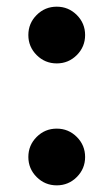

<svg xmlns="http://www.w3.org/2000/svg" viewBox="-20 -540 325 575"><path d="M89.8 -9.8Q64.9 -34.7 64.9 -69.8Q64.9 -105 89.8 -129.9Q114.7 -154.8 149.9 -154.8Q185.1 -154.8 210 -129.9Q234.9 -105 234.9 -69.8Q234.9 -34.7 210 -9.8Q185.1 15.1 149.9 15.1Q114.7 15.1 89.8 -9.8ZM89.8 -375Q64.9 -399.9 64.9 -435.1Q64.9 -470.2 89.8 -495.1Q114.7 -520 149.9 -520Q185.1 -520 210 -495.1Q234.9 -470.2 234.9 -435.1Q234.9 -399.9 210 -375Q185.1 -350.1 149.9 -350.1Q114.7 -350.1 89.8 -375Z"/></svg>

Font: Miedinger*
Style: Bold
Weight: 700
Version: Version 001.000